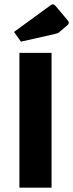

<svg xmlns="http://www.w3.org/2000/svg" viewBox="-20 -870 339 890"><path d="M70 -625H219V0H70ZM77 -677 45 -722 215 -846Q221 -850 225 -850Q231 -850 238 -842L291 -779Q299 -770 299 -765Q299 -758 289 -750L257 -723Q252 -718 247 -716Q242 -714 233 -712Z"/></svg>

Font: Changa ExtraLight SemiBold
Style: Regular
Weight: 600
Version: Version 3.002; ttfautohint (v1.8.2)